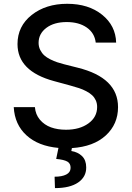

<svg xmlns="http://www.w3.org/2000/svg" viewBox="-20 -757 683 996"><path d="M476.6 -536.1Q470.7 -585.9 429.9 -614.3Q389.2 -642.6 326.2 -642.6Q260.3 -642.6 220.2 -612.3Q180.2 -582 180.2 -534.7Q180.2 -514.6 188.7 -497.8Q197.3 -481 209.7 -469.7Q222.2 -458.5 241.2 -449Q260.3 -439.5 276.1 -434.3Q292 -429.2 312 -423.8L383.3 -405.8Q592.3 -354 592.3 -201.2Q592.3 -112.8 528.8 -54.4Q465.3 3.9 353 11.2L350.1 26.4Q383.8 31.7 405.5 52.7Q427.2 73.7 427.2 111.3Q427.7 160.6 385.3 189.7Q342.8 218.8 265.1 218.8L263.2 159.7Q301.3 159.7 323.5 148.4Q345.7 137.2 346.2 114.3Q346.7 91.3 329.6 81.3Q312.5 71.3 271.5 67.4L283.2 10.3Q178.7 1 117.4 -54.9Q56.2 -110.8 51.3 -201.2H161.1Q164.1 -163.1 187 -136Q210 -108.9 244.4 -96.4Q278.8 -84 322.3 -84Q393.1 -84 438.5 -116.7Q483.9 -149.4 483.9 -202.1Q483.9 -221.2 476.8 -236.6Q469.7 -252 458 -262.9Q446.3 -273.9 427.7 -283.7Q409.2 -293.5 390.1 -299.8Q371.1 -306.2 345.7 -313L259.8 -336.4Q70.8 -387.7 70.8 -528.3Q70.8 -621.1 144.3 -679.2Q217.8 -737.3 328.6 -737.3Q439 -737.3 509.5 -680.7Q580.1 -624 582.5 -536.1Z"/></svg>

Font: Interop Med
Style: Regular
Weight: 500
Designer: Rasmus Andersson, Google, Jang Haemin
Foundry: jhaemin
Version: Version 1.007